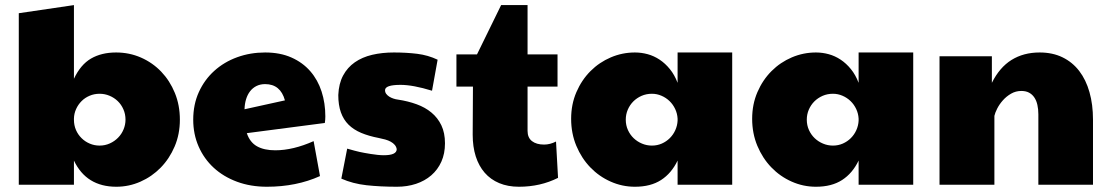

<svg xmlns="http://www.w3.org/2000/svg" viewBox="-20 -710 4269 738"><path d="M427.2 7.8Q312 7.8 264.2 -92.8V0H52.2V-659.2L264.2 -690.4V-407.2Q289.6 -461.4 329.8 -484.9Q370.1 -508.3 426.3 -508.3Q477.1 -508.3 521.7 -488.8Q566.4 -469.2 599.6 -434.6Q632.8 -399.9 652.1 -352.8Q671.4 -305.7 671.4 -250Q671.4 -194.3 651.4 -147.2Q631.3 -100.1 597.7 -65.7Q564 -31.2 519.8 -11.7Q475.6 7.8 427.2 7.8ZM264.2 -250Q264.2 -228.5 272 -210.4Q279.8 -192.4 293.5 -179Q307.1 -165.5 325 -158Q342.8 -150.4 362.8 -150.4Q383.8 -150.4 402.1 -158.7Q420.4 -167 433.8 -180.7Q447.3 -194.3 454.8 -212.4Q462.4 -230.5 462.4 -250Q462.4 -271.5 454.3 -289.8Q446.3 -308.1 432.6 -321.3Q418.9 -334.5 400.9 -342Q382.8 -349.6 362.8 -349.6Q342.3 -349.6 324.5 -342Q306.6 -334.5 293.5 -321.3Q280.3 -308.1 272.5 -290.8Q264.6 -273.4 264.2 -253.9Z M1038.1 -132.3Q1106.4 -132.3 1185.5 -167.5L1210 -33.2Q1119.1 7.8 1005.9 7.8Q942.9 7.8 890.9 -11.5Q838.9 -30.8 801.5 -65.2Q764.2 -99.6 743.4 -147Q722.7 -194.3 722.7 -250Q722.7 -308.6 744.4 -356.2Q766.1 -403.8 803.7 -437.7Q841.3 -471.7 891.6 -490Q941.9 -508.3 999 -508.3Q1056.6 -508.3 1100.1 -489Q1143.6 -469.7 1172.6 -436.3Q1201.7 -402.8 1216.1 -358.2Q1230.5 -313.5 1230.5 -262.7Q1230.5 -255.9 1230 -249.5Q1229.5 -243.2 1228.5 -237.3L928.7 -198.2Q940.4 -163.1 967.8 -147.7Q995.1 -132.3 1038.1 -132.3ZM1075.2 -324.2Q1058.1 -386.7 999 -386.7Q980.5 -386.7 965.8 -379.4Q951.2 -372.1 941.2 -359.1Q931.2 -346.2 925.8 -328.4Q920.4 -310.5 919.9 -290Z M1519.5 -383.8Q1460 -383.8 1460 -363.3Q1460 -355.5 1464.4 -349.4Q1468.8 -343.3 1476.1 -338.6Q1483.4 -334 1492.2 -331.1Q1501 -328.1 1509.8 -327.1Q1548.3 -321.3 1581.3 -309.3Q1614.3 -297.4 1638.4 -277.3Q1662.6 -257.3 1676.5 -228.3Q1690.4 -199.2 1690.4 -159.2Q1690.4 -119.6 1676.5 -88.6Q1662.6 -57.6 1637.7 -36.1Q1612.8 -14.6 1579.1 -3.4Q1545.4 7.8 1505.9 7.8Q1441.9 7.8 1388.9 2Q1335.9 -3.9 1292 -23.4L1314.5 -138.7Q1330.6 -134.3 1342.5 -130.9Q1354.5 -127.4 1362.3 -126Q1369.6 -124.5 1380.9 -122.3Q1392.1 -120.1 1405 -118.2Q1418 -116.2 1431.2 -114.7Q1444.3 -113.3 1455.1 -113.3Q1504.9 -113.3 1504.9 -136.7Q1503.4 -146 1497.3 -153.1Q1491.2 -160.2 1481.9 -165.3Q1472.7 -170.4 1460.7 -173.8Q1448.7 -177.2 1435.5 -179.7Q1397.5 -187 1368.4 -199.2Q1339.4 -211.4 1319.8 -230.7Q1300.3 -250 1290.3 -278.1Q1280.3 -306.2 1280.3 -344.7Q1282.2 -388.7 1298.8 -419.7Q1315.4 -450.7 1343.8 -470.5Q1372.1 -490.2 1410.4 -499.3Q1448.7 -508.3 1494.1 -508.3Q1541.5 -508.3 1583.5 -503.2Q1625.5 -498 1662.1 -480.5L1640.6 -361.3Q1567.4 -383.8 1519.5 -383.8Z M2125 -26.4Q2057.1 7.8 1974.6 7.8Q1932.1 7.8 1898.9 -6.1Q1865.7 -20 1843 -46.1Q1820.3 -72.3 1808.6 -109.1Q1796.9 -146 1796.9 -192.4L1797.9 -377H1734.4V-501H1813.5L1906.2 -690.4H2007.8V-501H2123V-377H2007.8V-207Q2007.8 -180.7 2024.9 -167.5Q2042 -154.3 2071.3 -154.3Q2094.2 -154.3 2117.2 -166Z M2584.5 -92.8Q2561 -43.9 2521 -18.1Q2481 7.8 2420.4 7.8Q2371.6 7.8 2327.1 -12Q2282.7 -31.7 2249 -66.7Q2215.3 -101.6 2195.3 -149.4Q2175.3 -197.3 2175.3 -253.4Q2175.3 -309.1 2195.6 -356Q2215.8 -402.8 2249.8 -436.8Q2283.7 -470.7 2327.9 -489.5Q2372.1 -508.3 2420.4 -508.3Q2445.3 -508.3 2469.5 -501.7Q2493.7 -495.1 2515.4 -480.7Q2537.1 -466.3 2554.9 -444.3Q2572.8 -422.4 2584.5 -391.6V-508.3H2794.4V0H2584.5ZM2584.5 -253.9Q2583.5 -273.4 2575.2 -291Q2566.9 -308.6 2553.5 -321.5Q2540 -334.5 2522.5 -342Q2504.9 -349.6 2485.8 -349.6Q2464.4 -349.6 2446 -341.6Q2427.7 -333.5 2414.3 -320.1Q2400.9 -306.6 2393.1 -288.6Q2385.3 -270.5 2385.3 -250Q2385.3 -228.5 2393.6 -210.2Q2401.9 -191.9 2415.8 -178.7Q2429.7 -165.5 2447.8 -158Q2465.8 -150.4 2485.8 -150.4Q2506.3 -150.4 2523.9 -158.2Q2541.5 -166 2554.7 -179.2Q2567.9 -192.4 2575.7 -209.7Q2583.5 -227.1 2584.5 -246.1Z M3280.3 -92.8Q3256.8 -43.9 3216.8 -18.1Q3176.8 7.8 3116.2 7.8Q3067.4 7.8 3022.9 -12Q2978.5 -31.7 2944.8 -66.7Q2911.1 -101.6 2891.1 -149.4Q2871.1 -197.3 2871.1 -253.4Q2871.1 -309.1 2891.4 -356Q2911.6 -402.8 2945.6 -436.8Q2979.5 -470.7 3023.7 -489.5Q3067.9 -508.3 3116.2 -508.3Q3141.1 -508.3 3165.3 -501.7Q3189.5 -495.1 3211.2 -480.7Q3232.9 -466.3 3250.7 -444.3Q3268.6 -422.4 3280.3 -391.6V-508.3H3490.2V0H3280.3ZM3280.3 -253.9Q3279.3 -273.4 3271 -291Q3262.7 -308.6 3249.3 -321.5Q3235.8 -334.5 3218.3 -342Q3200.7 -349.6 3181.6 -349.6Q3160.2 -349.6 3141.8 -341.6Q3123.5 -333.5 3110.1 -320.1Q3096.7 -306.6 3088.9 -288.6Q3081.1 -270.5 3081.1 -250Q3081.1 -228.5 3089.4 -210.2Q3097.7 -191.9 3111.6 -178.7Q3125.5 -165.5 3143.6 -158Q3161.6 -150.4 3181.6 -150.4Q3202.1 -150.4 3219.7 -158.2Q3237.3 -166 3250.5 -179.2Q3263.7 -192.4 3271.5 -209.7Q3279.3 -227.1 3280.3 -246.1Z M3591.3 -493.7H3792.5V-391.6Q3821.8 -450.7 3867.9 -479.5Q3914.1 -508.3 3976.1 -508.3Q4025.9 -508.3 4064 -489.7Q4102.1 -471.2 4128.2 -437.3Q4154.3 -403.3 4167.7 -355.7Q4181.2 -308.1 4181.2 -250V0H3971.2V-270.5Q3971.2 -290 3967.5 -306.6Q3963.9 -323.2 3955.8 -335.2Q3947.8 -347.2 3935.5 -353.8Q3923.3 -360.4 3905.8 -360.4Q3884.3 -360.4 3866.2 -349.9Q3848.1 -339.4 3834.7 -324.2Q3821.3 -309.1 3813 -292.7Q3804.7 -276.4 3802.2 -264.6V0H3591.3Z"/></svg>

Font: Paytone One
Style: Regular
Weight: 400
Designer: vernon adams
Foundry: vernon adams
Version: 1.000